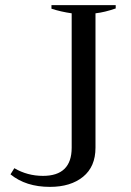

<svg xmlns="http://www.w3.org/2000/svg" viewBox="-20 -720 513 750"><path d="M21 -39 36 -63Q87 -33 148 -33Q260 -33 260 -143V-668Q218 -674 181 -686V-700H432V-687Q389 -672 353 -668V-143Q353 -69 304.5 -29.5Q256 10 175 10Q81 10 21 -39Z"/></svg>

Font: Trirong
Style: Regular
Weight: 400
Designer: Katatrad Team
Foundry: CadsonDemak
Version: Version 1.001